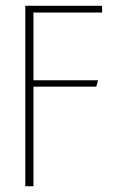

<svg xmlns="http://www.w3.org/2000/svg" viewBox="-20 -640 400 660"><path d="M67 -620H331V-597H95V-364H317L311 -342H95V0H67Z"/></svg>

Font: Smooch Sans Thin ExtraLight
Style: Regular
Weight: 250
Version: Version 1.010